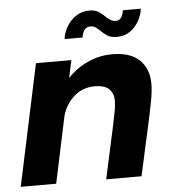

<svg xmlns="http://www.w3.org/2000/svg" viewBox="-53 -788 751 837"><g transform="rotate(-5 323.0 -370.0)"><path d="M4 0 117 -531H272L255.5 -454.5Q294 -495 344.8 -518Q395.5 -541 450.5 -541Q530.5 -541 570.5 -502.2Q610.5 -463.5 610.5 -397.5Q610.5 -366.5 602.2 -322.2Q594 -278 579 -211L532.5 0H378L427 -225.5Q436 -267.5 440.8 -293.8Q445.5 -320 445.5 -338.5Q445.5 -369.5 426.5 -389Q407.5 -408.5 362.5 -408.5Q311.5 -408.5 273.8 -376.2Q236 -344 221 -292L159 0ZM593 -728Q590.5 -702.5 576.2 -676.2Q562 -650 537.5 -632.2Q513 -614.5 478.5 -614.5Q452 -614.5 436.5 -625Q421 -635.5 411 -645.5Q401 -655.5 391.2 -662.8Q381.5 -670 367.5 -670Q350 -670 340.8 -657.5Q331.5 -645 329.5 -625H250.5Q253.5 -651.5 268.5 -677.8Q283.5 -704 309 -721.8Q334.5 -739.5 369.5 -739.5Q394 -739.5 409.2 -729.2Q424.5 -719 434.5 -709Q444.5 -699 455.8 -691.8Q467 -684.5 479.5 -684.5Q495 -684.5 503.5 -696.2Q512 -708 514.5 -728Z"/></g></svg>

Font: Epilogue
Style: Bold Italic
Weight: 700
Italic angle: -12°
Designer: Tyler Finck
Foundry: Etcetera Type Co
Version: Version 2.111; ttfautohint (v1.8.3)